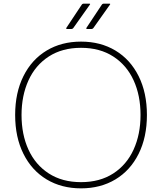

<svg xmlns="http://www.w3.org/2000/svg" viewBox="-20 -1004 888 1052"><path d="M63 -374Q63 -496 108.5 -587Q154 -678 235.5 -727Q317 -776 424 -776Q531 -776 612.5 -727Q694 -678 739.5 -587Q785 -496 785 -374Q785 -252 739.5 -161Q694 -70 612.5 -21Q531 28 424 28Q317 28 235.5 -21Q154 -70 108.5 -161Q63 -252 63 -374ZM472 -978 382 -851Q378 -845 369 -845H348Q340 -845 344 -852L427 -977Q431 -984 439 -984H469Q477 -984 472 -978ZM582 -978 492 -851Q488 -845 479 -845H458Q450 -845 454 -852L537 -977Q541 -984 549 -984H579Q587 -984 582 -978ZM750 -374Q750 -481 712 -564Q674 -647 600.5 -694.5Q527 -742 424 -742Q321 -742 247.5 -694.5Q174 -647 136 -563.5Q98 -480 98 -374Q98 -267 136 -184Q174 -101 247.5 -53.5Q321 -6 424 -6Q527 -6 600.5 -53.5Q674 -101 712 -184.5Q750 -268 750 -374Z"/></svg>

Font: LINE Seed JP_TTF Thin
Style: Regular
Weight: 250
Designer: LY Corporation & Fontrix & Fontworks
Version: Version 1.008